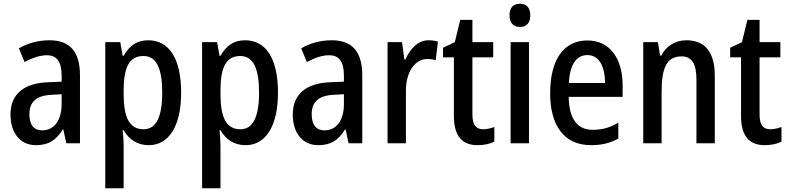

<svg xmlns="http://www.w3.org/2000/svg" viewBox="-20 -765 4210 1025"><path d="M244 -550C183 -550 127 -534 81 -507L111 -434C153 -456 192 -470 230 -470C283 -470 309 -437 309 -360V-329L237 -326C106 -321 36 -262 36 -153C36 -60 84 10 172 10C240 10 280 -17 315 -74H318L334 0H407V-363C407 -486 356 -550 244 -550ZM256 -259 309 -262V-210C309 -120 267 -69 206 -69C163 -69 137 -96 137 -155C137 -220 172 -255 256 -259Z M771 -550C712 -550 671 -522 640 -467H635L622 -540H542V240H640V10C640 -11 638 -40 635 -70H640C668 -21 713 10 774 10C881 10 947 -91 947 -270C947 -454 882 -550 771 -550ZM746 -466C816 -466 846 -398 846 -270C846 -142 814 -75 747 -75C671 -75 640 -136 640 -266V-286C641 -410 672 -466 746 -466Z M1288 -550C1229 -550 1188 -522 1157 -467H1152L1139 -540H1059V240H1157V10C1157 -11 1155 -40 1152 -70H1157C1185 -21 1230 10 1291 10C1398 10 1464 -91 1464 -270C1464 -454 1399 -550 1288 -550ZM1263 -466C1333 -466 1363 -398 1363 -270C1363 -142 1331 -75 1264 -75C1188 -75 1157 -136 1157 -266V-286C1158 -410 1189 -466 1263 -466Z M1751 -550C1690 -550 1634 -534 1588 -507L1618 -434C1660 -456 1699 -470 1737 -470C1790 -470 1816 -437 1816 -360V-329L1744 -326C1613 -321 1543 -262 1543 -153C1543 -60 1591 10 1679 10C1747 10 1787 -17 1822 -74H1825L1841 0H1914V-363C1914 -486 1863 -550 1751 -550ZM1763 -259 1816 -262V-210C1816 -120 1774 -69 1713 -69C1670 -69 1644 -96 1644 -155C1644 -220 1679 -255 1763 -259Z M2268 -550C2212 -550 2170 -506 2144 -447H2139L2126 -540H2049V0H2147V-281C2147 -382 2196 -450 2261 -450C2277 -450 2293 -448 2306 -443L2318 -543C2302 -548 2284 -550 2268 -550Z M2559 -75C2519 -75 2502 -101 2502 -154V-459H2613V-540H2502V-659H2437L2408 -540L2345 -510V-459H2403V-147C2403 -36 2449 10 2530 10C2564 10 2596 3 2619 -9V-87C2600 -80 2579 -75 2559 -75Z M2756 -745C2721 -745 2700 -725 2700 -683C2700 -642 2722 -621 2756 -621C2790 -621 2811 -642 2811 -683C2811 -724 2791 -745 2756 -745ZM2804 -540H2706V0H2804Z M3116 -549C2990 -549 2917 -448 2917 -266C2917 -99 2989 10 3135 10C3192 10 3237 -1 3281 -25V-110C3235 -83 3194 -72 3144 -72C3061 -72 3018 -131 3016 -248H3304V-308C3304 -450 3238 -549 3116 -549ZM3116 -471C3180 -471 3210 -407 3210 -322H3017C3022 -422 3058 -471 3116 -471Z M3644 -550C3587 -550 3537 -521 3510 -468H3504L3492 -540H3414V0H3512V-274C3512 -405 3540 -464 3619 -464C3675 -464 3698 -422 3698 -339V0H3796V-360C3796 -489 3742 -550 3644 -550Z M4092 -75C4052 -75 4035 -101 4035 -154V-459H4146V-540H4035V-659H3970L3941 -540L3878 -510V-459H3936V-147C3936 -36 3982 10 4063 10C4097 10 4129 3 4152 -9V-87C4133 -80 4112 -75 4092 -75Z"/></svg>

Font: Noto Sans Thai Cond Med
Style: Regular
Weight: 500
Width: 3
Designer: Monotype Design Team
Foundry: Monotype Imaging Inc.
Version: Version 2.002